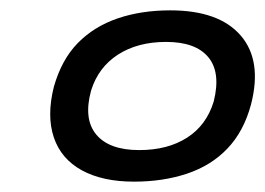

<svg xmlns="http://www.w3.org/2000/svg" viewBox="-20 -734 513 371"><path d="M239 -383Q178 -383 138 -405Q98 -427 84 -468.5Q70 -510 84 -566Q99 -619 130.5 -651Q162 -683 207.5 -698.5Q253 -714 309 -714Q403 -714 445 -665.5Q487 -617 465 -532Q451 -480 419.5 -447Q388 -414 341.5 -398.5Q295 -383 239 -383ZM249 -444Q304 -444 341.5 -468Q379 -492 393 -538Q407 -594 382.5 -623.5Q358 -653 301 -653Q246 -653 208 -628.5Q170 -604 156 -559Q141 -504 166 -474Q191 -444 249 -444Z"/></svg>

Font: Nunito Sans 7pt Expanded Medium
Style: Italic
Weight: 500
Width: 7
Italic angle: -9°
Designer: Vernon Adams
Foundry: Vernon Adams
Version: Version 3.101;gftools[0.9.27]